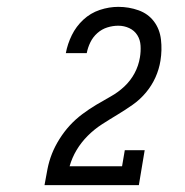

<svg xmlns="http://www.w3.org/2000/svg" viewBox="-20 -863 540 560"><path d="M110 -323V-324Q114 -347 118.5 -370Q123 -393 131.5 -414.5Q140 -436 153.5 -457.5Q167 -479 183.5 -497Q200 -515 220 -530Q240 -545 261 -557.5Q282 -570 303.5 -582Q325 -594 343 -611Q361 -628 372.5 -649.5Q384 -671 388 -695Q388 -695 388 -695Q388 -695 388 -695Q391 -712 390 -729.5Q389 -747 380.5 -760.5Q372 -774 357 -781Q342 -788 325 -788Q309 -788 293 -783Q277 -778 264 -766.5Q251 -755 243.5 -739.5Q236 -724 233 -708H172Q177 -735 189.5 -760.5Q202 -786 223 -805.5Q244 -825 271 -834Q298 -843 325 -843Q356 -843 384 -833Q412 -823 429 -800.5Q446 -778 449.5 -747.5Q453 -717 448 -686Q444 -661 433.5 -637.5Q423 -614 406 -593.5Q389 -573 367 -557.5Q345 -542 322.5 -528.5Q300 -515 277.5 -500.5Q255 -486 236 -467Q217 -448 203.5 -425.5Q190 -403 183 -378H336L344 -425H402L385 -323Z"/></svg>

Font: Iosevka Curly Slab LtObl
Style: Regular
Weight: 300
Italic angle: -9°
Monospace: yes
Designer: Belleve Invis
Foundry: Belleve Invis
Version: Version 11.0.0; ttfautohint (v1.8.3)